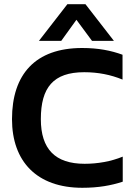

<svg xmlns="http://www.w3.org/2000/svg" viewBox="-20 -882 640 912"><path d="M165 -688H271L343 -788L417 -688H521L386 -862H300ZM371 10C448 10 508 -1 563 -19V-138C507 -115 444 -104 382 -104C242 -104 174 -174 174 -316C174 -466 233 -539 380 -539C446 -539 506 -527 562 -504V-622C507 -642 447 -654 370 -654C148 -654 37 -529 37 -316C37 -115 155 10 371 10Z"/></svg>

Font: Kanit Medium
Style: Regular
Weight: 500
Designer: Katatrad Team
Foundry: CadsonDemak
Version: Version 1.000;PS 001.000;hotconv 1.0.88;makeotf.lib2.5.64775